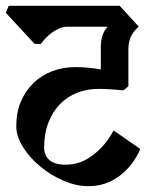

<svg xmlns="http://www.w3.org/2000/svg" viewBox="-33 -659 531 661"><path d="M392 -348Q373 -350 349.5 -351.5Q326 -353 306 -353Q267 -353 232.5 -339.5Q198 -326 173 -300Q148 -274 133.5 -236.5Q119 -199 119 -151Q119 -124 137 -108Q155 -92 194 -92Q245 -92 289 -126.5Q333 -161 358 -210L450 -146Q425 -88 378 -53Q331 -18 271 -18Q230 -18 186.5 -36.5Q143 -55 106.5 -85Q70 -115 46.5 -152Q23 -189 23 -225Q23 -272 39 -309.5Q55 -347 82.5 -373.5Q110 -400 147 -414Q184 -428 227 -428Q268 -428 314 -420V-497Q314 -543 338 -567H198Q185 -567 172 -561.5Q159 -556 147 -547.5Q135 -539 125 -528.5Q115 -518 108 -508H86L-13 -615L-3 -639H379L445 -567Q430 -556 419.5 -536.5Q409 -517 409 -490V-362Z"/></svg>

Font: Jaini
Style: Regular
Weight: 400
Designer: Girish Dalvi, Maithili Shingre
Foundry: Ek Type
Version: Version 1.001;PS 1.000;hotconv 16.6.51;makeotf.lib2.5.65220